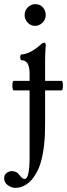

<svg xmlns="http://www.w3.org/2000/svg" viewBox="-67 -637 324 928"><path d="M103 -512Q81 -512 66.5 -528Q52 -544 52 -564Q52 -587 68 -602Q84 -617 103 -617Q126 -617 140 -601.5Q154 -586 154 -564Q154 -542 138 -527Q122 -512 103 -512ZM8 271Q-12 271 -29.5 258Q-47 245 -47 225Q-47 208 -35 199Q-23 190 -11 190Q14 190 27 209Q36 221 41.5 224.5Q47 228 52 228Q76 228 76 121V-281Q76 -346 37 -346Q33 -346 31.5 -353Q30 -360 31.5 -367Q33 -374 37 -374Q55 -374 80 -386.5Q105 -399 128 -420Q140 -431 147 -431Q154 -431 154 -417Q152 -393 151.5 -374Q151 -355 151 -339V-41Q151 -16 150 11Q149 38 146 64Q141 109 131 144.5Q121 180 104 207Q85 239 59.5 255Q34 271 8 271ZM-1 -200Q-5 -200 -6.5 -211.5Q-8 -223 -6.5 -234.5Q-5 -246 -1 -246H231Q235 -246 236.5 -234.5Q238 -223 236.5 -211.5Q235 -200 230 -200Z"/></svg>

Font: Junicode Two Beta Condensed
Style: Regular
Weight: 400
Width: 3
Designer: Peter S. Baker
Foundry: Briery Creek Software
Version: Version 1.053; ttfautohint (v1.8.4)